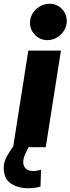

<svg xmlns="http://www.w3.org/2000/svg" viewBox="-60 -785 376 1024"><path d="M91 219Q34 219 -4 192Q-42 165 -40 105Q-39 76 -20.5 43.5Q-2 11 22 -19Q46 -49 65.5 -69Q85 -89 88 -92L137 -68Q135 -65 123.5 -49Q112 -33 98.5 -10Q85 13 74.5 36.5Q64 60 64 78Q63 99 76.5 113Q90 127 115 127Q127 127 138.5 125Q150 123 159 120L156 210Q144 214 125 216.5Q106 219 91 219ZM10 0 91 -515H265L184 0ZM193 -571Q154 -571 127 -598.5Q100 -626 100 -663Q100 -691 114.5 -714Q129 -737 153 -751Q177 -765 204 -765Q243 -765 269.5 -738Q296 -711 296 -672Q296 -645 281.5 -622Q267 -599 244 -585Q221 -571 193 -571Z"/></svg>

Font: MuseoModerno Thin ExtraBold
Style: Italic
Weight: 800
Italic angle: -9°
Version: Version 1.003